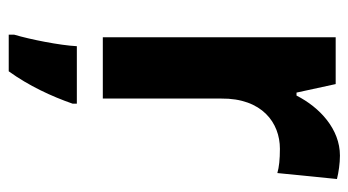

<svg xmlns="http://www.w3.org/2000/svg" viewBox="-204 -394 818 451"><g transform="rotate(90 205.5 -168.0)"><path d="M345 -557C283 -557 232 -510 204 -455H197L177 -547H67V0H211V-278C210 -374 268 -416 329 -416C354 -416 372 -414 386 -410L400 -550C384 -554 363 -557 345 -557ZM223 71V61H88C86 101 72 171 61 208V221H147C181 174 206 120 223 71Z"/></g></svg>

Font: Noto Sans Lao Looped SemiCondensed
Style: Bold
Weight: 700
Width: 4
Designer: Mark Frömberg, Ben Mitchell
Foundry: The Fontpad Ltd
Version: Version 1.002